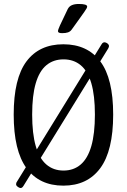

<svg xmlns="http://www.w3.org/2000/svg" viewBox="-20 -929 639 967"><path d="M99 6Q92 18 84 18Q80 18 74.5 15Q69 12 65 8Q61 4 61 -1Q61 -9 66 -15L491 -705Q495 -712 499 -714Q503 -716 506 -716Q510 -716 515.5 -713.5Q521 -711 525 -706.5Q529 -702 529 -697Q529 -695 528 -692Q527 -689 525 -685ZM299 6Q178 6 113.5 -82Q49 -170 49 -352Q49 -534 113.5 -620Q178 -706 299 -706Q420 -706 485 -620Q550 -534 550 -352Q550 -170 485 -82Q420 6 299 6ZM300 -70Q351 -70 386.5 -100.5Q422 -131 440 -193.5Q458 -256 458 -352Q458 -448 440 -509.5Q422 -571 386.5 -600.5Q351 -630 300 -630Q249 -630 213.5 -600.5Q178 -571 160 -509.5Q142 -448 142 -352Q142 -256 160 -193.5Q178 -131 213.5 -100.5Q249 -70 300 -70ZM293 -762Q282 -762 277 -764.5Q272 -767 272 -772Q272 -779 282 -801Q292 -823 321 -883Q328 -897 342 -903Q356 -909 377 -909Q419 -909 419 -896Q419 -892 416 -886.5Q413 -881 405 -869.5Q397 -858 382 -837Q367 -816 341 -780Q334 -770 322.5 -766Q311 -762 293 -762Z"/></svg>

Font: Asap Condensed VF Beta
Style: Regular
Weight: 400
Designer: Pablo Cosgaya
Foundry: Omnibus-Type
Version: Version 1.008